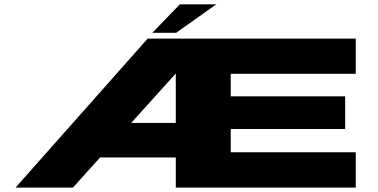

<svg xmlns="http://www.w3.org/2000/svg" viewBox="-20 -850 1711 870"><path d="M50.5 0 649 -675H1592V-515.5H1025.5V-413.5H1544V-265.5H1025.5V-160H1592V0H776.5V-136.5H433.5L310.5 0ZM574.5 -293H776.5V-517ZM670.5 -701.5 795 -830.5H960L778.5 -701.5Z"/></svg>

Font: Anybody UltraExpanded ExtraBold
Style: Regular
Weight: 800
Width: 9
Designer: Tyler Finck
Foundry: Etcetera Type Company
Version: Version 1.010; ttfautohint (v1.8.3) -l 8 -r 50 -G 200 -x 14 